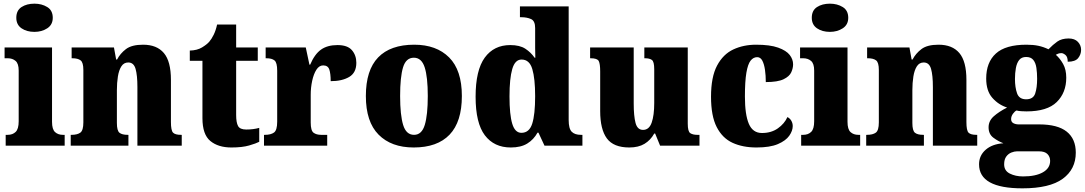

<svg xmlns="http://www.w3.org/2000/svg" viewBox="-20 -795 5921 1048"><path d="M168 -621Q126 -621 97.5 -640.5Q69 -660 69 -698Q69 -738 97.5 -756.5Q126 -775 168 -775Q208 -775 238 -756.5Q268 -738 268 -698Q268 -660 238 -640.5Q208 -621 168 -621ZM11 0V-59H22Q49 -59 65.5 -75Q82 -91 82 -133V-410Q82 -448 65 -462.5Q48 -477 22 -477H5V-536H264V-130Q264 -89 280.5 -74Q297 -59 323 -59H333V0Z M366 0V-59H370Q402 -59 418.5 -71Q435 -83 435 -127V-413Q435 -454 420 -465.5Q405 -477 375 -477H371V-536H602L614 -470H619Q636 -503 667.5 -527Q699 -551 761 -551Q836 -551 874.5 -505.5Q913 -460 913 -359V-129Q913 -83 924.5 -71Q936 -59 968 -59H972V0H730V-320Q730 -384 720 -419Q710 -454 680 -454Q656 -454 642.5 -433Q629 -412 623.5 -377.5Q618 -343 618 -303V-124Q618 -82 632 -70.5Q646 -59 677 -59H681V0Z M1243 10Q1171 10 1128 -25.5Q1085 -61 1085 -150V-463H1016V-519Q1056 -520 1082.5 -536Q1109 -552 1122 -567Q1135 -582 1146.5 -605.5Q1158 -629 1165 -661H1269V-536H1387V-463H1269V-167Q1269 -126 1279.5 -107Q1290 -88 1324 -88Q1363 -88 1395 -97V-21Q1378 -12 1340 -1Q1302 10 1243 10Z M1421 0V-59H1426Q1458 -59 1475.5 -71.5Q1493 -84 1493 -131V-409Q1493 -453 1478.5 -465Q1464 -477 1434 -477H1430V-536H1649L1669 -442H1673Q1697 -499 1732 -524Q1767 -549 1822 -549Q1877 -549 1901 -521Q1925 -493 1925 -452Q1925 -398 1886 -375Q1847 -352 1785 -352Q1785 -393 1777.5 -415.5Q1770 -438 1744 -438Q1722 -438 1707 -414.5Q1692 -391 1684 -354Q1676 -317 1676 -278V-126Q1676 -82 1691.5 -70.5Q1707 -59 1733 -59H1766V0Z M2238 10Q2116 10 2046.5 -60Q1977 -130 1977 -271Q1977 -412 2044 -481.5Q2111 -551 2241 -551Q2362 -551 2431.5 -481.5Q2501 -412 2501 -271Q2501 -130 2434 -60Q2367 10 2238 10ZM2240 -59Q2282 -59 2298.5 -113Q2315 -167 2315 -271Q2315 -375 2298 -427.5Q2281 -480 2239 -480Q2196 -480 2180 -427.5Q2164 -375 2164 -271Q2164 -167 2180.5 -113Q2197 -59 2240 -59Z M2768 10Q2677 10 2626.5 -56.5Q2576 -123 2576 -267Q2576 -412 2626 -480.5Q2676 -549 2765 -549Q2817 -549 2847.5 -529Q2878 -509 2898 -480H2902Q2901 -502 2901 -533Q2901 -564 2901 -593V-642Q2901 -681 2878.5 -691Q2856 -701 2826 -701H2818V-760H3084V-140Q3084 -93 3100.5 -76Q3117 -59 3151 -59H3159V0H2952L2919 -71H2914Q2893 -33 2858 -11.5Q2823 10 2768 10ZM2826 -70Q2869 -70 2885 -120Q2901 -170 2901 -270Q2901 -366 2885.5 -418Q2870 -470 2827 -470Q2791 -470 2776 -418Q2761 -366 2761 -269Q2761 -169 2776 -119.5Q2791 -70 2826 -70Z M3415 10Q3329 10 3292.5 -39.5Q3256 -89 3256 -189V-405Q3256 -447 3248 -462Q3240 -477 3204 -477H3201V-536H3439V-230Q3439 -162 3449 -124Q3459 -86 3490 -86Q3523 -86 3537 -125.5Q3551 -165 3551 -233V-417Q3551 -459 3538 -468Q3525 -477 3501 -477H3497V-536H3734V-120Q3734 -77 3748 -68Q3762 -59 3786 -59H3798V0H3583L3556 -66H3551Q3531 -30 3498 -10Q3465 10 3415 10Z M4109 10Q4034 10 3978.5 -15.5Q3923 -41 3892 -101.5Q3861 -162 3861 -267Q3861 -375 3894 -437Q3927 -499 3982.5 -525Q4038 -551 4107 -551Q4183 -551 4227.5 -535Q4272 -519 4290.5 -495Q4309 -471 4309 -444Q4309 -423 4299 -400.5Q4289 -378 4257 -362.5Q4225 -347 4160 -347Q4160 -383 4155.5 -414Q4151 -445 4141 -464Q4131 -483 4113 -483Q4092 -483 4077 -464Q4062 -445 4054 -398Q4046 -351 4046 -268Q4046 -169 4067.5 -119Q4089 -69 4139 -69Q4190 -69 4226 -94.5Q4262 -120 4278 -156Q4292 -149 4299.5 -135.5Q4307 -122 4307 -107Q4307 -81 4288 -54Q4269 -27 4226 -8.5Q4183 10 4109 10Z M4510 -621Q4468 -621 4439.5 -640.5Q4411 -660 4411 -698Q4411 -738 4439.5 -756.5Q4468 -775 4510 -775Q4550 -775 4580 -756.5Q4610 -738 4610 -698Q4610 -660 4580 -640.5Q4550 -621 4510 -621ZM4353 0V-59H4364Q4391 -59 4407.5 -75Q4424 -91 4424 -133V-410Q4424 -448 4407 -462.5Q4390 -477 4364 -477H4347V-536H4606V-130Q4606 -89 4622.5 -74Q4639 -59 4665 -59H4675V0Z M4708 0V-59H4712Q4744 -59 4760.5 -71Q4777 -83 4777 -127V-413Q4777 -454 4762 -465.5Q4747 -477 4717 -477H4713V-536H4944L4956 -470H4961Q4978 -503 5009.5 -527Q5041 -551 5103 -551Q5178 -551 5216.5 -505.5Q5255 -460 5255 -359V-129Q5255 -83 5266.5 -71Q5278 -59 5310 -59H5314V0H5072V-320Q5072 -384 5062 -419Q5052 -454 5022 -454Q4998 -454 4984.5 -433Q4971 -412 4965.5 -377.5Q4960 -343 4960 -303V-124Q4960 -82 4974 -70.5Q4988 -59 5019 -59H5023V0Z M5561 233Q5324 233 5324 102Q5324 54 5360 22.5Q5396 -9 5457 -13Q5428 -24 5402 -43.5Q5376 -63 5376 -100Q5376 -135 5404 -160Q5432 -185 5477 -208Q5430 -223 5396.5 -261Q5363 -299 5363 -366Q5363 -455 5416 -503Q5469 -551 5583 -551Q5620 -551 5648 -545Q5676 -539 5703 -526Q5727 -551 5751 -568Q5775 -585 5813 -585Q5846 -585 5863.5 -566.5Q5881 -548 5881 -523Q5881 -498 5865 -478Q5849 -458 5808 -458Q5808 -485 5795.5 -495Q5783 -505 5774 -505Q5763 -505 5755.5 -502Q5748 -499 5743 -496Q5766 -476 5783 -445.5Q5800 -415 5800 -371Q5800 -289 5748 -238Q5696 -187 5583 -187Q5573 -187 5555 -188Q5537 -189 5529 -192Q5519 -188 5509 -174Q5499 -160 5499 -145Q5499 -129 5511.5 -122.5Q5524 -116 5540 -116H5652Q5753 -116 5802.5 -76.5Q5852 -37 5852 38Q5852 129 5780.5 181Q5709 233 5561 233ZM5581 -253Q5620 -253 5630.5 -285Q5641 -317 5641 -365Q5641 -397 5637 -424.5Q5633 -452 5620 -468Q5607 -484 5581 -484Q5556 -484 5543 -467.5Q5530 -451 5525 -423.5Q5520 -396 5520 -364Q5520 -318 5531.5 -285.5Q5543 -253 5581 -253ZM5564 168Q5633 168 5672.5 145.5Q5712 123 5712 83Q5712 61 5697.5 46Q5683 31 5651 31H5531Q5517 31 5500.5 37.5Q5484 44 5472.5 59.5Q5461 75 5461 102Q5461 137 5492 152.5Q5523 168 5564 168Z"/></svg>

Font: Noto Serif Myanmar SemiCondensed Black
Style: Regular
Weight: 900
Width: 4
Designer: Ben Mitchell and the Monotype Design Team
Foundry: Monotype Imaging Inc.
Version: Version 2.106; ttfautohint (v1.8.4.7-5d5b)